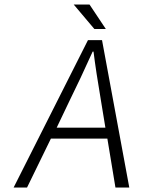

<svg xmlns="http://www.w3.org/2000/svg" viewBox="-20 -840 640 860"><path d="M402.8 -710 310.1 -819.8H380.9L454.1 -710ZM41 0 374 -660.2H437L559.1 0H497.1L460.9 -219.2H208L101.1 0ZM233.9 -268.1H452.1L433.1 -383.8Q409.7 -521.5 398.9 -608.9H395Q340.3 -487.3 289.1 -383.8Z"/></svg>

Font: Office Code Pro D Light Italic
Style: Regular
Weight: 300
Italic angle: -9°
Designer: Nathan Rutzky & Paul D. Hunt
Foundry: Adobe Systems Incorporated
Version: Version 1.004;PS 001.004;hotconv 1.0.70;makeotf.lib2.5.58329